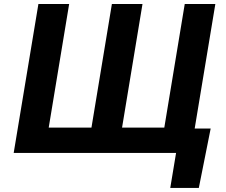

<svg xmlns="http://www.w3.org/2000/svg" viewBox="-20 -747 1104 938"><path d="M1009.2 -119H931.1L1032 -727.3H882.5L782.7 -123.6H576.3L676.1 -727.3H526.6L426.8 -123.6H218L317.8 -727.3H167.6L46.9 0H840.2L811.8 171.2H951.3Z"/></svg>

Font: Margiela Sans
Style: Bold Italic
Weight: 700
Italic angle: -9.39999°
Designer: Stefan Endress, Andreas Faust
Version: Version 1.100;FEAKit 1.0